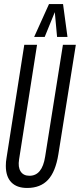

<svg xmlns="http://www.w3.org/2000/svg" viewBox="-20 -922 396 952"><path d="M114.4 10Q63.3 10 36.1 -18.1Q8.9 -46.1 8.9 -99.7Q8.9 -111.4 9.7 -119.3Q10.5 -127.2 12.5 -139.8L100.4 -700H163.7L74.6 -131.5Q68.5 -93.6 82.2 -72.1Q95.9 -50.5 126.2 -50.5Q189.1 -50.5 203.8 -145.3L292 -700H356L269.4 -157.1Q255.5 -70.6 218 -30.3Q180.4 10 114.4 10ZM149.3 -738.8 222.9 -901.7H292.6L314.6 -738.8H263L251.7 -861.8L201.6 -738.8Z"/></svg>

Font: Georama
Style: Italic
Weight: 400
Width: 2
Italic angle: -9°
Designer: Jean-Baptiste Levee
Foundry: Production Type
Version: Version 1.000